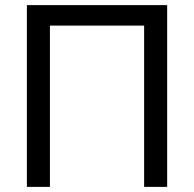

<svg xmlns="http://www.w3.org/2000/svg" viewBox="-20 -730 758 750"><path d="M85 0V-710H633V0H543V-630H175V0Z"/></svg>

Font: YasnoRaleway Medium
Style: Regular
Weight: 500
Designer: Matt McInerney, Pablo Impallari, Rodrigo Fuenzalida
Foundry: Matt McInerney, Pablo Impallari, Rodrigo Fuenzalida
Version: Version 4.026